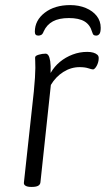

<svg xmlns="http://www.w3.org/2000/svg" viewBox="-20 -733 416 755"><path d="M102 2Q88 2 80.5 -2.5Q73 -7 74 -15L113 -373Q116 -404 117.5 -427.5Q119 -451 119 -466Q119 -483 118.5 -491.5Q118 -500 118 -506Q118 -511 122 -513.5Q126 -516 132.5 -518Q139 -520 146 -521Q153 -522 159 -522Q166 -522 170.5 -515Q175 -508 177.5 -492Q180 -476 179 -446Q194 -472 216 -490Q238 -508 265.5 -518.5Q293 -529 323 -529Q337 -529 347 -526Q357 -523 363 -517.5Q369 -512 368 -502Q368 -496 366 -488.5Q364 -481 360.5 -474.5Q357 -468 353 -464Q349 -460 346 -460Q341 -460 327.5 -464.5Q314 -469 293 -469Q259 -469 229 -450Q199 -431 180 -399L139 -16Q138 -7 130 -2.5Q122 2 106 2ZM256 -713Q290 -713 317.5 -701.5Q345 -690 360.5 -670Q376 -650 376 -624Q376 -606 371 -599.5Q366 -593 358 -593Q352 -593 348.5 -595.5Q345 -598 342 -608Q334 -636 312 -649Q290 -662 251 -662Q212 -662 188 -649Q164 -636 152 -610Q148 -599 142.5 -596Q137 -593 131 -593Q124 -593 120.5 -596.5Q117 -600 117 -608Q117 -653 156 -683Q195 -713 256 -713Z"/></svg>

Font: Asap Light
Style: Italic
Weight: 300
Italic angle: -6°
Designer: Pablo Cosgaya
Foundry: Omnibus-Type
Version: Version 3.001